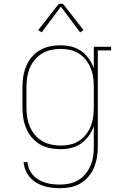

<svg xmlns="http://www.w3.org/2000/svg" viewBox="-20 -776 640 1009"><path d="M296 213Q274 213 252.5 210.5Q231 208 210 201.5Q189 195 170 183.5Q151 172 137 155.5Q123 139 114.5 118.5Q106 98 104 76H125Q126 96 134 114Q142 132 155 146Q168 160 185 169.5Q202 179 220.5 184.5Q239 190 258 192Q277 194 296 194Q321 194 346 188.5Q371 183 392.5 170Q414 157 430 137Q446 117 456 93.5Q466 70 469.5 45Q473 20 473 -5V-113Q463 -85 446 -61.5Q429 -38 405.5 -21.5Q382 -5 353.5 1.5Q325 8 296 8Q268 8 240.5 2Q213 -4 189 -18Q165 -32 147 -53.5Q129 -75 118 -101Q107 -127 102.5 -154.5Q98 -182 98 -210V-320Q98 -348 102.5 -375.5Q107 -403 118 -429Q129 -455 147 -476.5Q165 -498 189 -512Q213 -526 240.5 -532Q268 -538 296 -538Q325 -538 353.5 -531.5Q382 -525 405.5 -508.5Q429 -492 446 -468.5Q463 -445 473 -417V-530H564V-511H494V-5Q494 23 489.5 50.5Q485 78 474.5 104Q464 130 445.5 151.5Q427 173 403 187.5Q379 202 351.5 207.5Q324 213 296 213ZM299 -11Q324 -11 349 -16.5Q374 -22 395 -35.5Q416 -49 431.5 -69Q447 -89 456.5 -112Q466 -135 469.5 -160Q473 -185 473 -210V-320Q473 -345 469.5 -370Q466 -395 456.5 -418Q447 -441 431.5 -461Q416 -481 395 -494.5Q374 -508 349 -513.5Q324 -519 299 -519Q274 -519 248.5 -513.5Q223 -508 201.5 -495Q180 -482 163.5 -462.5Q147 -443 137 -419.5Q127 -396 123 -370.5Q119 -345 119 -320V-210Q119 -185 123 -159.5Q127 -134 137 -110.5Q147 -87 163.5 -67.5Q180 -48 201.5 -35Q223 -22 248.5 -16.5Q274 -11 299 -11ZM199 -606 181 -618 289 -756H311L419 -618L401 -606L300 -741Z"/></svg>

Font: Iosevka Curly Slab ThEx
Style: Regular
Weight: 100
Width: 7
Monospace: yes
Designer: Belleve Invis
Foundry: Belleve Invis
Version: Version 11.1.0; ttfautohint (v1.8.3)